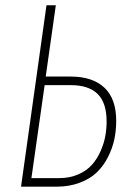

<svg xmlns="http://www.w3.org/2000/svg" viewBox="-20 -702 496 722"><path d="M246.1 -414.1Q328.1 -414.1 372.6 -372.3Q417 -330.6 417 -247.1Q417 -211.4 409.9 -178Q402.8 -144.5 386.2 -111.6Q369.6 -78.6 344.5 -54.2Q319.3 -29.8 280 -14.9Q240.7 0 191.9 0H59.1L154.8 -682.1H189.9L151.9 -414.1ZM202.1 -32.2Q242.7 -32.2 274.7 -46.4Q306.6 -60.5 326.2 -82.8Q345.7 -105 358.4 -134Q371.1 -163.1 376 -190.4Q380.9 -217.8 380.9 -245.1Q380.9 -315.9 346.9 -348.9Q313 -381.8 247.1 -381.8H147.9L98.1 -32.2Z"/></svg>

Font: Fira Sans Compressed UltraLight
Style: Italic
Weight: 200
Width: 3
Italic angle: -8°
Designer: Carrois Corporate & Edenspiekermann AG
Foundry: Carrois Corporate GbR & Edenspiekermann AG
Version: Version 4.203;PS 004.203;hotconv 1.0.88;makeotf.lib2.5.64775